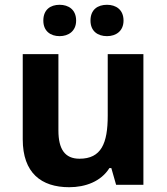

<svg xmlns="http://www.w3.org/2000/svg" viewBox="-20 -838 697 802"><path d="M161 -752C161 -708 191 -687 229 -687C266 -687 298 -708 298 -752C298 -798 266 -818 229 -818C191 -818 161 -798 161 -752ZM358 -752C358 -708 388 -687 427 -687C464 -687 496 -708 496 -752C496 -798 464 -818 427 -818C388 -818 358 -798 358 -752ZM579 -612H430V-355C430 -239 403 -175 312 -175C251 -175 224 -215 224 -293V-612H75V-256C75 -116 152 -56 269 -56C337 -56 402 -80 437 -136H445L465 -66H579Z"/></svg>

Font: Noto Sans Malayalam UI
Style: Bold
Weight: 700
Designer: Jelle Bosma - Monotype Design Team
Foundry: Monotype Imaging Inc.
Version: Version 2.104